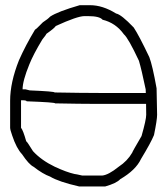

<svg xmlns="http://www.w3.org/2000/svg" viewBox="-20 -709 626 722"><path d="M528.3 -359.4Q527.8 -366.2 527.8 -373Q512.2 -447.8 502.4 -480.5Q462.4 -565.9 445.8 -580.1Q415 -623 365.7 -634.8Q354.5 -648.4 311 -648.4H297.4Q271 -648.4 189.9 -611.3Q184.1 -602.5 154.8 -582Q154.8 -580.1 139.2 -560.5Q105.5 -504.9 90.3 -466.8Q64.9 -404.8 64.9 -373H76.2Q90.3 -369.1 91.8 -369.1Q185.5 -365.2 185.5 -361.3Q289.6 -359.4 351.6 -359.4ZM59.1 -332V-228.5Q66.9 -219.2 78.6 -177.7Q81.5 -177.2 104 -140.6Q135.3 -106.4 186 -82Q230 -61.5 260.3 -54.7Q264.2 -54.7 289.6 -48.8H363.8Q387.7 -50.8 426.3 -82Q459 -103.5 477.1 -134.8Q477.5 -138.2 512.2 -197.3Q529.8 -258.8 529.8 -277.3Q529.8 -292 529.3 -318.4H335.9Q283.2 -318.4 187.5 -320.3Q187.5 -324.2 80.1 -328.1Q80.1 -331.5 66.4 -332ZM279.8 -689.5H318.8Q366.2 -689.5 416.5 -658.2Q436 -654.8 482.9 -605.5Q502.4 -576.2 541.5 -494.1Q553.2 -463.9 568.8 -377Q570.8 -303.2 570.8 -277.3Q570.8 -258.3 559.1 -201.2Q547.4 -172.4 510.3 -111.3Q490.7 -69.3 432.1 -35.2Q418.5 -20 375.5 -7.8H277.8Q200.7 -25.4 168.5 -44.9Q141.1 -54.7 106 -82Q88.4 -90.8 63 -128.9Q42 -150.9 25.9 -199.2Q18.1 -221.2 18.1 -228.5V-330.1Q18.1 -398.9 51.3 -482.4Q76.2 -538.6 111.8 -597.7Q114.7 -597.7 141.1 -625Q160.6 -637.7 168.5 -646.5Q196.8 -665.5 279.8 -689.5Z"/></svg>

Font: CEF Fonts CJK
Style: Regular
Weight: 400
Designer: PartyBoss (派对大魔王)
Version: Release 2.25